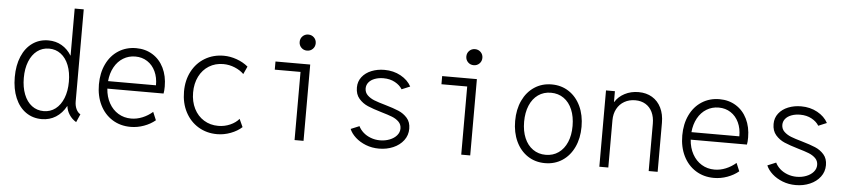

<svg xmlns="http://www.w3.org/2000/svg" viewBox="-44 -1017 5713 1291"><g transform="rotate(5 2812.5 -372.0)"><path d="M424.3 -94.2H422.9Q396.5 -45.4 354.5 -18.8Q312.5 7.8 259.3 7.8Q198.2 7.8 151.9 -24.9Q105.5 -57.6 80.1 -117.9Q54.7 -178.2 54.7 -258.3Q54.7 -337.9 80.1 -397.9Q105.5 -458 151.9 -490.7Q198.2 -523.4 259.3 -523.4Q309.1 -523.4 349.1 -500.2Q389.2 -477.1 415.5 -434.1H416V-752H477.1V-130.4Q477.1 -101.6 487.8 -78.9Q498.5 -56.2 516.1 -46.9L492.2 7.8Q463.4 -9.3 445.6 -36.6Q427.7 -64 424.3 -94.2ZM419.9 -258.3Q419.9 -321.8 401.1 -369.4Q382.3 -417 347.9 -442.9Q313.5 -468.8 268.6 -468.8Q222.7 -468.8 188.2 -442.6Q153.8 -416.5 134.8 -368.9Q115.7 -321.3 115.7 -258.3Q115.7 -195.3 134.5 -147.2Q153.3 -99.1 187.7 -73Q222.2 -46.9 267.6 -46.9Q313 -46.9 347.4 -73.2Q381.8 -99.6 400.9 -147.5Q419.9 -195.3 419.9 -258.3Z M622.6 -258.3Q622.6 -335.9 651.4 -396Q680.2 -456.1 732.4 -489.5Q784.7 -522.9 851.6 -522.9Q914.1 -522.9 962.6 -492.9Q1011.2 -462.9 1038.1 -408.2Q1064.9 -353.5 1064.9 -282.7Q1064.9 -252.4 1061 -234.9H681.6Q685.5 -179.7 709 -137.5Q732.4 -95.2 771 -71.8Q809.6 -48.3 858.4 -48.3Q896.5 -48.3 934.1 -63.7Q971.7 -79.1 1002.4 -106L1025.4 -51.3Q992.7 -23.9 948.7 -8.1Q904.8 7.8 859.4 7.8Q789.6 7.8 735.8 -25.9Q682.1 -59.6 652.3 -119.9Q622.6 -180.2 622.6 -258.3ZM1005.4 -285.6Q1005.9 -338.4 986.6 -379.4Q967.3 -420.4 931.9 -443.4Q896.5 -466.3 851.1 -466.3Q805.7 -466.3 769 -443.8Q732.4 -421.4 709.7 -380.4Q687 -339.4 682.1 -285.6Z M1196.8 -260.3Q1196.8 -336.9 1228.3 -396.7Q1259.8 -456.5 1315.9 -490Q1372.1 -523.4 1442.9 -523.4Q1485.8 -523.4 1530 -507.8Q1574.2 -492.2 1607.4 -464.4L1583.5 -412.1Q1560.1 -436 1522.5 -451.7Q1484.9 -467.3 1444.3 -467.3Q1390.6 -467.3 1348.1 -441.2Q1305.7 -415 1282 -367.7Q1258.3 -320.3 1258.3 -259.3Q1258.3 -198.2 1282.2 -150.6Q1306.2 -103 1348.9 -76.7Q1391.6 -50.3 1445.8 -50.3Q1488.3 -50.3 1525.9 -66.9Q1563.5 -83.5 1585.4 -109.9L1609.9 -56.2Q1579.6 -28.3 1534.4 -11.2Q1489.3 5.9 1442.9 5.9Q1372.1 5.9 1316.2 -27.8Q1260.3 -61.5 1228.5 -122.1Q1196.8 -182.6 1196.8 -260.3Z M1965.8 -460H1792V-515.1H2026.4V0H1965.8ZM1942.4 -660.6Q1942.4 -683.6 1958 -699.2Q1973.6 -714.8 1996.6 -714.8Q2019.5 -714.8 2035.2 -699.2Q2050.8 -683.6 2050.8 -660.6Q2050.8 -637.7 2035.2 -622.1Q2019.5 -606.4 1996.6 -606.4Q1973.6 -606.4 1958 -622.1Q1942.4 -637.7 1942.4 -660.6Z M2335 -107.4 2392.6 -131.3Q2403.3 -108.9 2424.3 -89.8Q2445.3 -70.8 2474.9 -59.6Q2504.4 -48.3 2538.1 -48.3Q2572.8 -48.3 2602.8 -60.1Q2632.8 -71.8 2650.6 -92.5Q2668.5 -113.3 2668.5 -139.2Q2668.5 -166.5 2650.4 -184.6Q2632.3 -202.6 2605.2 -213.4Q2578.1 -224.1 2530.8 -237.8Q2473.1 -254.9 2437.7 -270Q2402.3 -285.2 2377.4 -314Q2352.5 -342.8 2352.5 -388.7Q2352.5 -429.7 2376.2 -460.2Q2399.9 -490.7 2439.9 -506.8Q2480 -522.9 2527.3 -522.9Q2588.4 -522.9 2637.2 -496.1Q2686 -469.2 2709 -426.3L2652.8 -402.8Q2636.7 -429.7 2603.3 -448Q2569.8 -466.3 2525.4 -466.3Q2493.2 -466.3 2467 -456.5Q2440.9 -446.8 2426.3 -429Q2411.6 -411.1 2411.6 -387.2Q2412.1 -359.9 2430.9 -341.8Q2449.7 -323.7 2477.3 -312.7Q2504.9 -301.8 2551.8 -288.6Q2609.4 -272 2644 -257.3Q2678.7 -242.7 2703.1 -215.1Q2727.5 -187.5 2727.5 -143.1Q2727.5 -98.6 2701.4 -64.2Q2675.3 -29.8 2631.6 -11Q2587.9 7.8 2536.1 7.8Q2488.3 7.8 2447 -8.3Q2405.8 -24.4 2376.7 -50.8Q2347.7 -77.1 2335 -107.4Z M3090.8 -460H2917V-515.1H3151.4V0H3090.8ZM3067.4 -660.6Q3067.4 -683.6 3083 -699.2Q3098.6 -714.8 3121.6 -714.8Q3144.5 -714.8 3160.2 -699.2Q3175.8 -683.6 3175.8 -660.6Q3175.8 -637.7 3160.2 -622.1Q3144.5 -606.4 3121.6 -606.4Q3098.6 -606.4 3083 -622.1Q3067.4 -637.7 3067.4 -660.6Z M3432.1 -257.3Q3432.1 -335.4 3460.4 -395.8Q3488.8 -456.1 3539.6 -489.7Q3590.3 -523.4 3656.2 -523.4Q3722.2 -523.4 3772.9 -489.7Q3823.7 -456.1 3852.1 -395.8Q3880.4 -335.4 3880.4 -257.3Q3880.4 -179.7 3852.1 -119.4Q3823.7 -59.1 3772.9 -25.6Q3722.2 7.8 3656.2 7.8Q3590.3 7.8 3539.6 -25.6Q3488.8 -59.1 3460.4 -119.4Q3432.1 -179.7 3432.1 -257.3ZM3819.8 -257.3Q3819.8 -319.8 3799.8 -367.4Q3779.8 -415 3742.7 -441.2Q3705.6 -467.3 3656.2 -467.3Q3606.9 -467.3 3569.8 -441.2Q3532.7 -415 3512.7 -367.4Q3492.7 -319.8 3492.7 -257.3Q3492.7 -194.8 3512.7 -147.7Q3532.7 -100.6 3569.8 -74.5Q3606.9 -48.3 3656.2 -48.3Q3705.6 -48.3 3742.7 -74.5Q3779.8 -100.6 3799.8 -147.7Q3819.8 -194.8 3819.8 -257.3Z M4022.9 -515.1H4083V-442.9H4085Q4106.9 -479 4148.9 -501Q4190.9 -522.9 4242.7 -522.9Q4295.4 -522.9 4334.7 -499.3Q4374 -475.6 4395.3 -432.1Q4416.5 -388.7 4416.5 -331.1V0H4356V-320.3Q4356 -364.7 4340.1 -397.7Q4324.2 -430.7 4294.7 -448.5Q4265.1 -466.3 4225.1 -466.3Q4184.1 -466.3 4151.9 -448Q4119.6 -429.7 4101.6 -396.2Q4083.5 -362.8 4083.5 -319.3V0H4022.9Z M4560.1 -258.3Q4560.1 -335.9 4588.9 -396Q4617.7 -456.1 4669.9 -489.5Q4722.2 -522.9 4789.1 -522.9Q4851.6 -522.9 4900.1 -492.9Q4948.7 -462.9 4975.6 -408.2Q5002.4 -353.5 5002.4 -282.7Q5002.4 -252.4 4998.5 -234.9H4619.1Q4623 -179.7 4646.5 -137.5Q4669.9 -95.2 4708.5 -71.8Q4747.1 -48.3 4795.9 -48.3Q4834 -48.3 4871.6 -63.7Q4909.2 -79.1 4939.9 -106L4962.9 -51.3Q4930.2 -23.9 4886.2 -8.1Q4842.3 7.8 4796.9 7.8Q4727.1 7.8 4673.3 -25.9Q4619.6 -59.6 4589.8 -119.9Q4560.1 -180.2 4560.1 -258.3ZM4942.9 -285.6Q4943.4 -338.4 4924.1 -379.4Q4904.8 -420.4 4869.4 -443.4Q4834 -466.3 4788.6 -466.3Q4743.2 -466.3 4706.5 -443.8Q4669.9 -421.4 4647.2 -380.4Q4624.5 -339.4 4619.6 -285.6Z M5147.5 -107.4 5205.1 -131.3Q5215.8 -108.9 5236.8 -89.8Q5257.8 -70.8 5287.4 -59.6Q5316.9 -48.3 5350.6 -48.3Q5385.3 -48.3 5415.3 -60.1Q5445.3 -71.8 5463.1 -92.5Q5481 -113.3 5481 -139.2Q5481 -166.5 5462.9 -184.6Q5444.8 -202.6 5417.7 -213.4Q5390.6 -224.1 5343.3 -237.8Q5285.6 -254.9 5250.2 -270Q5214.8 -285.2 5189.9 -314Q5165 -342.8 5165 -388.7Q5165 -429.7 5188.7 -460.2Q5212.4 -490.7 5252.4 -506.8Q5292.5 -522.9 5339.8 -522.9Q5400.9 -522.9 5449.7 -496.1Q5498.5 -469.2 5521.5 -426.3L5465.3 -402.8Q5449.2 -429.7 5415.8 -448Q5382.3 -466.3 5337.9 -466.3Q5305.7 -466.3 5279.5 -456.5Q5253.4 -446.8 5238.8 -429Q5224.1 -411.1 5224.1 -387.2Q5224.6 -359.9 5243.4 -341.8Q5262.2 -323.7 5289.8 -312.7Q5317.4 -301.8 5364.3 -288.6Q5421.9 -272 5456.5 -257.3Q5491.2 -242.7 5515.6 -215.1Q5540 -187.5 5540 -143.1Q5540 -98.6 5513.9 -64.2Q5487.8 -29.8 5444.1 -11Q5400.4 7.8 5348.6 7.8Q5300.8 7.8 5259.5 -8.3Q5218.3 -24.4 5189.2 -50.8Q5160.2 -77.1 5147.5 -107.4Z"/></g></svg>

Font: Reddit Mono Light
Style: Regular
Weight: 300
Monospace: yes
Designer: Stephen Hutchings
Foundry: Reddit
Version: Version 1.011